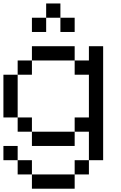

<svg xmlns="http://www.w3.org/2000/svg" viewBox="-20 -937 707 1123"><path d="M0 0V-83.3H83.3V0ZM0 -250V-500H83.3V-250ZM166.7 -166.7H83.3V-250H166.7ZM166.7 -83.3V-166.7H416.7V-83.3ZM166.7 0V83.3H83.3V0ZM166.7 83.3H416.7V166.7H166.7ZM166.7 -583.3V-500H83.3V-583.3ZM166.7 -750V-833.3H250V-750ZM166.7 -666.7H416.7V-583.3H166.7ZM333.3 -833.3H416.7V-750H333.3ZM333.3 -916.7V-833.3H250V-916.7ZM500 -166.7H416.7V-250H500V-500H416.7V-583.3H500V-666.7H583.3V0H500ZM500 0V83.3H416.7V0Z"/></svg>

Font: Galmuri11 Regular
Style: Regular
Weight: 400
Designer: Minseo Lee (Quiple)
Version: Version 2.356;hotconv 1.1.0;makeotfexe 2.6.0 DEVELOPMENT